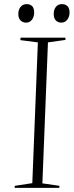

<svg xmlns="http://www.w3.org/2000/svg" viewBox="-20 -913 358 933"><path d="M164 -707 79 -718 80 -730H298V-719L213 -707L186 -22L269 -10L268 0H51L52 -10L137 -23ZM69 -845Q69 -866 80 -879.5Q91 -893 110 -893Q126 -893 136 -883.5Q146 -874 146 -851Q146 -832 135.5 -817.5Q125 -803 107 -803Q91 -803 80 -813.5Q69 -824 69 -845ZM241 -845Q241 -866 251.5 -879.5Q262 -893 281 -893Q298 -893 308 -883Q318 -873 318 -851Q318 -832 307 -817.5Q296 -803 278 -803Q262 -803 251.5 -813.5Q241 -824 241 -845Z"/></svg>

Font: Display Extralight
Style: Italic
Weight: 200
Italic angle: -2°
Designer: Latin by Veronika Burian and Jose Scaglione. Greek by Irene Vlachou. Cyrillic by Vera Evstafieva
Foundry: TypeTogether
Version: Version 3.002